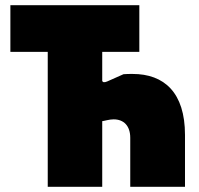

<svg xmlns="http://www.w3.org/2000/svg" viewBox="-20 -720 768 740"><path d="M482 -189V0H693V-200C693 -363 613 -435 491 -435C476 -435 470 -435 456 -434L393 -406C381 -401 376 -403 374 -408V-520H517V-700H20V-520H164V0H374V-253C383 -254 401 -260 418 -260C457 -260 482 -235 482 -189Z"/></svg>

Font: Finlandica Black
Style: Regular
Weight: 900
Designer: Niklas Ekholm, Juho Hiilivirta, Jaakko Suomalainen
Foundry: Helsinki Type Studio
Version: Version 2.000;Glyphs 3.2 (3202)